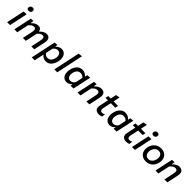

<svg xmlns="http://www.w3.org/2000/svg" viewBox="519 -2758 4966 4966"><g transform="rotate(45 3002.0 -274.5)"><path d="M26.5 0Q38 -54.5 48.8 -105.2Q59.5 -156 73 -218L83.5 -267.5Q98 -337.5 109.5 -390.5Q120.5 -443 132 -497L239.5 -500.5Q228 -444.5 216.8 -391.8Q205.5 -339 190 -267.5L179.5 -218Q166.5 -156 156 -105.5Q145 -54.5 133.5 0ZM206 -598Q173.5 -598 157.5 -618Q146 -632 146 -653Q146 -663 148.5 -674Q155.5 -707.5 178.8 -721.8Q202 -736 234.5 -736Q266.5 -736 282.5 -714.5Q293.5 -699 293.5 -678.5Q293.5 -669.5 291.5 -660Q284 -624.5 261.5 -611.2Q239 -598 206 -598Z M289 0Q300.5 -55 311.5 -106Q322 -156.5 335 -218L345.5 -268Q356.5 -318 369 -376.5Q381 -434.5 394.5 -497L486.5 -503L472.5 -416H482.5Q509.5 -450.5 555.8 -480Q602 -509.5 658 -509.5Q762.5 -509.5 779 -413H788Q817 -449.5 864.2 -479.5Q911.5 -509.5 967.5 -509.5Q1043 -509.5 1074.5 -457.5Q1093.5 -425.5 1093.5 -379.5Q1093.5 -351 1086 -316.5Q1081.5 -295.5 1076.2 -271Q1071 -246.5 1065 -218Q1052 -155.5 1041.5 -105.5Q1030.5 -55 1019 0H912Q924 -55 934.5 -105Q944.5 -155 956.5 -212.5L973 -290Q978.5 -316.5 978.5 -338Q978.5 -361.5 971.5 -378.5Q957.5 -410.5 912.5 -410.5Q873 -410.5 841 -387Q809 -363.5 779 -329.5Q778 -323 776.5 -316.5Q772 -295.5 767 -271.5Q761.5 -247 755.5 -218Q742.5 -156.5 732 -105.5Q721 -54.5 709 0H602.5Q614 -55 624.5 -105Q635 -155 647 -212.5L663 -290Q668.5 -316.5 668.5 -338Q668.5 -361.5 661.5 -378.5Q648 -410.5 602.5 -410.5Q562 -410.5 529 -385.5Q496 -360.5 464.5 -324L441 -213Q428.5 -155 418 -104.8Q407.5 -54.5 396 0Z M1120 195.5Q1131.5 141 1143 88.5Q1154 35.5 1167 -25.5L1218.5 -268Q1229 -318 1241.5 -376.5Q1254 -434.5 1267 -497L1364 -503L1353 -436H1363Q1391 -467.5 1429.2 -488.5Q1467.5 -509.5 1513 -509.5Q1585 -509.5 1627.2 -469.8Q1669.5 -430 1682.5 -365Q1688.5 -336 1688.5 -304.5Q1688.5 -266.5 1679.5 -225Q1657 -117.5 1596.2 -52.8Q1535.5 12 1445.5 12Q1397 12 1355.5 -8.5Q1314 -29 1290.5 -66H1282.5L1273 -20.5Q1261 37 1250.5 87.5Q1239.5 137.5 1228 192ZM1418 -82.5Q1482.5 -82.5 1520.2 -125.8Q1558 -169 1571.5 -233.5Q1577 -261 1577 -287Q1577 -306 1574 -324Q1566 -365.5 1539 -391Q1512 -416.5 1465 -416.5Q1431.5 -416.5 1400.8 -398.2Q1370 -380 1342.5 -347.5L1301 -152Q1338 -82.5 1418 -82.5Z M1753.5 0Q1765 -54.5 1776 -105.5Q1786.5 -156.5 1799.5 -218L1858 -493Q1871 -555 1883.5 -614.5Q1896 -674 1908.5 -732L2017.5 -743.5Q2005 -683.5 1992 -622Q1979 -560.5 1965 -494L1906.5 -218Q1893 -155.5 1882.5 -105Q1872 -54.5 1860.5 0Z M2345.5 0Q2348 -10 2350 -20.5L2358 -59H2349Q2318.5 -22 2282 -5Q2245.5 12 2207.5 12Q2135.5 12 2093.2 -28Q2051 -68 2038 -133Q2032 -162 2032 -193Q2032 -231.5 2041 -273Q2063.5 -380 2124.2 -444.8Q2185 -509.5 2275 -509.5Q2326.5 -509.5 2369 -488.2Q2411.5 -467 2436 -433.5H2446L2462.5 -497L2560.5 -503Q2547.5 -443 2535.5 -386.2Q2523.5 -329.5 2510.5 -268L2458.5 -25.5Q2455.5 -12.5 2453 0ZM2255.5 -81.5Q2290 -81.5 2323 -101.2Q2356 -121 2380.5 -163L2421.5 -358Q2400 -383.5 2370.8 -399.2Q2341.5 -415 2302.5 -415Q2238 -415 2200.2 -372Q2162.5 -329 2149 -264Q2143.5 -237 2143.5 -212.5Q2143.5 -192.5 2147 -174Q2154.5 -132.5 2181.5 -107Q2208.5 -81.5 2255.5 -81.5Z M2600.5 0Q2612 -54.5 2623 -106Q2634 -157 2646.5 -218L2657 -268Q2668 -318 2680.5 -376.5Q2692.5 -434.5 2706 -497L2798 -503L2784 -416H2794Q2821 -450.5 2868.5 -480Q2916 -509.5 2973.5 -509.5Q3055 -509.5 3087.5 -457.5Q3107.5 -425 3107.5 -377.5Q3107.5 -349.5 3100.5 -316.5Q3096 -295.5 3090.8 -271Q3085.5 -246.5 3079.5 -218Q3066.5 -156.5 3055.5 -105.5Q3044.5 -54.5 3033 0H2926.5Q2938 -55 2948.5 -105Q2959 -155 2971 -212.5L2987 -290Q2992.5 -315.5 2992.5 -336Q2992.5 -361 2984.5 -378.5Q2969.5 -410.5 2918.5 -410.5Q2876 -410.5 2841.8 -385.5Q2807.5 -360.5 2776 -324L2752.5 -213Q2740 -155 2729.5 -104.8Q2719 -54.5 2707.5 0Z M3389 12Q3308.5 12 3268 -33.5Q3240.5 -64.5 3240.5 -116Q3240.5 -140.5 3246.5 -169Q3260.5 -234 3273 -293Q3285.5 -352 3298.5 -414.5H3208.5L3226 -497H3316Q3325 -540.5 3333.2 -578.8Q3341.5 -617 3350.5 -658.5L3460.5 -679.5Q3450 -630 3441 -588.5Q3432 -547 3421.5 -497H3586.5L3569 -414.5H3404L3356.5 -189Q3351.5 -165.5 3351.5 -146.5Q3351.5 -120.5 3361.5 -105Q3379 -78 3420.5 -78Q3439 -78 3459.5 -84.2Q3480 -90.5 3500 -105L3489.5 -12.5Q3474.5 -2.5 3445.2 4.8Q3416 12 3389 12Z M3921 0Q3923.5 -10 3925.5 -20.5L3933.5 -59H3924.5Q3894 -22 3857.5 -5Q3821 12 3783 12Q3711 12 3668.8 -28Q3626.5 -68 3613.5 -133Q3607.5 -162 3607.5 -193Q3607.5 -231.5 3616.5 -273Q3639 -380 3699.8 -444.8Q3760.5 -509.5 3850.5 -509.5Q3902 -509.5 3944.5 -488.2Q3987 -467 4011.5 -433.5H4021.5L4038 -497L4136 -503Q4123 -443 4111 -386.2Q4099 -329.5 4086 -268L4034 -25.5Q4031 -12.5 4028.5 0ZM3831 -81.5Q3865.5 -81.5 3898.5 -101.2Q3931.5 -121 3956 -163L3997 -358Q3975.5 -383.5 3946.2 -399.2Q3917 -415 3878 -415Q3813.5 -415 3775.8 -372Q3738 -329 3724.5 -264Q3719 -237 3719 -212.5Q3719 -192.5 3722.5 -174Q3730 -132.5 3757 -107Q3784 -81.5 3831 -81.5Z M4389.5 12Q4309 12 4268.5 -33.5Q4241 -64.5 4241 -116Q4241 -140.5 4247 -169Q4261 -234 4273.5 -293Q4286 -352 4299 -414.5H4209L4226.5 -497H4316.5Q4325.5 -540.5 4333.8 -578.8Q4342 -617 4351 -658.5L4461 -679.5Q4450.5 -630 4441.5 -588.5Q4432.5 -547 4422 -497H4587L4569.5 -414.5H4404.5L4357 -189Q4352 -165.5 4352 -146.5Q4352 -120.5 4362 -105Q4379.5 -78 4421 -78Q4439.5 -78 4460 -84.2Q4480.5 -90.5 4500.5 -105L4490 -12.5Q4475 -2.5 4445.8 4.8Q4416.5 12 4389.5 12Z M4593 0Q4604.5 -54.5 4615.2 -105.2Q4626 -156 4639.5 -218L4650 -267.5Q4664.5 -337.5 4676 -390.5Q4687 -443 4698.5 -497L4806 -500.5Q4794.5 -444.5 4783.2 -391.8Q4772 -339 4756.5 -267.5L4746 -218Q4733 -156 4722.5 -105.5Q4711.5 -54.5 4700 0ZM4772.5 -598Q4740 -598 4724 -618Q4712.5 -632 4712.5 -653Q4712.5 -663 4715 -674Q4722 -707.5 4745.2 -721.8Q4768.5 -736 4801 -736Q4833 -736 4849 -714.5Q4860 -699 4860 -678.5Q4860 -669.5 4858 -660Q4850.5 -624.5 4828 -611.2Q4805.5 -598 4772.5 -598Z M5106.5 12Q5038.5 12 4990.5 -12Q4942.5 -36 4914.2 -76.8Q4886 -117.5 4878 -169Q4874.5 -191 4874.5 -213.5Q4874.5 -244 4881 -275.5Q4904 -386.5 4978.5 -448Q5053 -509.5 5154.5 -509.5Q5242.5 -509.5 5298.2 -469Q5354 -428.5 5375 -363Q5386.5 -326 5386.5 -286.5Q5386.5 -255.5 5379.5 -223Q5357 -116.5 5285.2 -52.2Q5213.5 12 5106.5 12ZM5110 -78Q5175.5 -78 5216.8 -123.5Q5258 -169 5271.5 -234Q5277.5 -261 5277.5 -286Q5277.5 -307.5 5273 -327Q5263 -369 5233 -394.2Q5203 -419.5 5153.5 -419.5Q5088.5 -419.5 5045.5 -375.2Q5002.5 -331 4988.5 -264Q4983.5 -238.5 4983.5 -215Q4983.5 -193 4988 -172.5Q4997.5 -130 5028 -104Q5058.5 -78 5110 -78Z M5453 0Q5464.5 -54.5 5475.5 -106Q5486.5 -157 5499 -218L5509.5 -268Q5520.5 -318 5533 -376.5Q5545 -434.5 5558.5 -497L5650.5 -503L5636.5 -416H5646.5Q5673.5 -450.5 5721 -480Q5768.5 -509.5 5826 -509.5Q5907.5 -509.5 5940 -457.5Q5960 -425 5960 -377.5Q5960 -349.5 5953 -316.5Q5948.5 -295.5 5943.2 -271Q5938 -246.5 5932 -218Q5919 -156.5 5908 -105.5Q5897 -54.5 5885.5 0H5779Q5790.5 -55 5801 -105Q5811.5 -155 5823.5 -212.5L5839.5 -290Q5845 -315.5 5845 -336Q5845 -361 5837 -378.5Q5822 -410.5 5771 -410.5Q5728.5 -410.5 5694.2 -385.5Q5660 -360.5 5628.5 -324L5605 -213Q5592.5 -155 5582 -104.8Q5571.5 -54.5 5560 0Z"/></g></svg>

Font: Heraclito Medium
Style: Italic
Weight: 500
Italic angle: -12°
Designer: Kostas Bartsokas (font) & Cristiano Sobral (main changes)
Foundry: Kostas Bartsokas (font) & Cristiano Sobral (main changes)
Version: Version 1.00;July 8, 2020;FontCreator 13.0.0.2655 64-bit